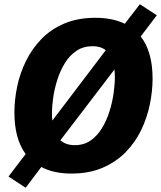

<svg xmlns="http://www.w3.org/2000/svg" viewBox="-20 -805 760 906"><path d="M317 14Q233 14 175 -17L101 81L20 28L101 -78Q48 -150 48 -274Q48 -334 61 -396.5Q74 -459 102.5 -517Q131 -575 175.5 -621Q220 -667 283.5 -694Q347 -721 430 -721Q511 -721 569 -693L640 -785L720 -733L644 -633Q700 -561 700 -434Q700 -375 687 -312Q674 -249 646 -191Q618 -133 573 -87Q528 -41 464.5 -13.5Q401 14 317 14ZM225 -269Q225 -252 227 -236L479 -568Q455 -587 417 -587Q373 -587 340.5 -565Q308 -543 286 -507Q264 -471 250.5 -428.5Q237 -386 231 -344Q225 -302 225 -269ZM333 -120Q376 -120 407.5 -142Q439 -164 461 -200Q483 -236 496.5 -279Q510 -322 516 -364.5Q522 -407 522 -440Q522 -460 520 -477L265 -143Q291 -120 333 -120Z"/></svg>

Font: Bitter ExtraBold
Style: Italic
Weight: 800
Italic angle: -9°
Designer: Sol Matas, and Bitter project Authors
Foundry: Sol Matas
Version: Version 2.001